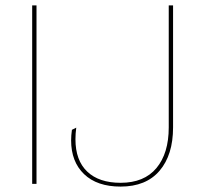

<svg xmlns="http://www.w3.org/2000/svg" viewBox="-20 -680 752 710"><path d="M115 0H99V-660H115ZM620 -209Q620 -107 570 -48.5Q520 10 426 10Q339 10 291 -36Q243 -82 243 -161Q243 -179 246 -200L262 -208Q259 -186 259 -165Q259 -87 302.5 -45.5Q346 -4 426 -4Q513 -4 558.5 -58.5Q604 -113 604 -209V-660H620Z"/></svg>

Font: Work Sans Thin
Style: Regular
Weight: 260
Designer: Wei Huang
Foundry: Wei Huang
Version: Version 1.500